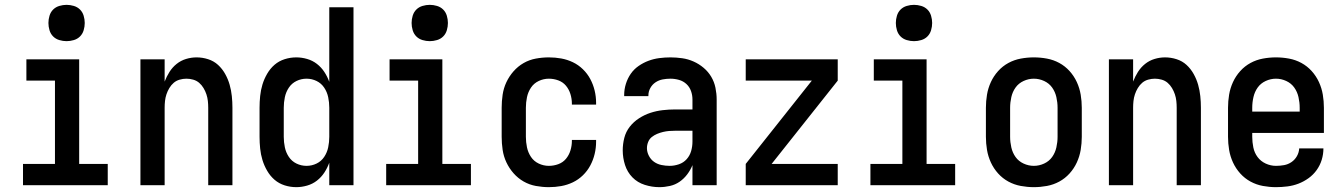

<svg xmlns="http://www.w3.org/2000/svg" viewBox="-20 -765 5540 793"><path d="M75 0V-88H207V-432H89V-520H307V-88H425V0ZM255 -595Q240 -595 225 -599.5Q210 -604 199.5 -614.5Q189 -625 184.5 -640Q180 -655 180 -670Q180 -685 184.5 -700Q189 -715 199.5 -725.5Q210 -736 225 -740.5Q240 -745 255 -745Q270 -745 285 -740.5Q300 -736 310.5 -725.5Q321 -715 325.5 -700Q330 -685 330 -670Q330 -655 325.5 -640Q321 -625 310.5 -614.5Q300 -604 285 -599.5Q270 -595 255 -595Z M560 0V-520H660V-428Q668 -449 680 -468Q692 -487 709.5 -501Q727 -515 748.5 -521.5Q770 -528 792 -528Q816 -528 839.5 -520.5Q863 -513 880.5 -497Q898 -481 910 -459.5Q922 -438 928.5 -415Q935 -392 937.5 -368Q940 -344 940 -320V0H840V-320Q840 -334 838.5 -348Q837 -362 832.5 -375.5Q828 -389 820.5 -401.5Q813 -414 802.5 -423Q792 -432 778 -436Q764 -440 750 -440Q736 -440 722 -436Q708 -432 697.5 -423Q687 -414 679.5 -401.5Q672 -389 667.5 -375.5Q663 -362 661.5 -348Q660 -334 660 -320V0Z M1204 8Q1179 8 1155.5 0.5Q1132 -7 1114 -22.5Q1096 -38 1083.5 -59.5Q1071 -81 1064 -104Q1057 -127 1054.5 -151.5Q1052 -176 1052 -200V-320Q1052 -344 1054.5 -368.5Q1057 -393 1064 -416Q1071 -439 1083.5 -460.5Q1096 -482 1114 -497.5Q1132 -513 1155.5 -520.5Q1179 -528 1204 -528Q1226 -528 1248.5 -521.5Q1271 -515 1289 -501Q1307 -487 1319.5 -468Q1332 -449 1340 -427V-735H1440V0H1340V-93Q1332 -71 1319.5 -52Q1307 -33 1289 -19Q1271 -5 1248.5 1.5Q1226 8 1204 8ZM1246 -80Q1268 -80 1287.5 -89.5Q1307 -99 1319 -117Q1331 -135 1335.5 -156.5Q1340 -178 1340 -200V-320Q1340 -342 1335.5 -363.5Q1331 -385 1319 -403Q1307 -421 1287.5 -430.5Q1268 -440 1246 -440Q1224 -440 1204.5 -430.5Q1185 -421 1173 -403Q1161 -385 1156.5 -363.5Q1152 -342 1152 -320V-200Q1152 -178 1156.5 -156.5Q1161 -135 1173 -117Q1185 -99 1204.5 -89.5Q1224 -80 1246 -80Z M1575 0V-88H1707V-432H1589V-520H1807V-88H1925V0ZM1755 -595Q1740 -595 1725 -599.5Q1710 -604 1699.5 -614.5Q1689 -625 1684.5 -640Q1680 -655 1680 -670Q1680 -685 1684.5 -700Q1689 -715 1699.5 -725.5Q1710 -736 1725 -740.5Q1740 -745 1755 -745Q1770 -745 1785 -740.5Q1800 -736 1810.5 -725.5Q1821 -715 1825.5 -700Q1830 -685 1830 -670Q1830 -655 1825.5 -640Q1821 -625 1810.5 -614.5Q1800 -604 1785 -599.5Q1770 -595 1755 -595Z M2247 8Q2220 8 2193 3Q2166 -2 2142.5 -15.5Q2119 -29 2101 -49.5Q2083 -70 2071.5 -94.5Q2060 -119 2056 -146Q2052 -173 2052 -200V-320Q2052 -347 2056 -374Q2060 -401 2071.5 -425.5Q2083 -450 2101 -470.5Q2119 -491 2142.5 -504.5Q2166 -518 2193 -523Q2220 -528 2247 -528Q2273 -528 2298 -523.5Q2323 -519 2346 -508Q2369 -497 2387.5 -479Q2406 -461 2418 -438.5Q2430 -416 2436 -391Q2442 -366 2442 -340V-333H2342V-337Q2342 -357 2336 -376.5Q2330 -396 2317.5 -411Q2305 -426 2286 -433Q2267 -440 2247 -440Q2225 -440 2205 -430.5Q2185 -421 2173 -403Q2161 -385 2156.5 -363.5Q2152 -342 2152 -320V-200Q2152 -178 2156.5 -156.5Q2161 -135 2173 -117Q2185 -99 2205 -89.5Q2225 -80 2247 -80Q2267 -80 2286 -87Q2305 -94 2317.5 -109Q2330 -124 2336 -143.5Q2342 -163 2342 -183V-187H2442V-180Q2442 -154 2436 -129Q2430 -104 2418 -81.5Q2406 -59 2387.5 -41Q2369 -23 2346 -12Q2323 -1 2298 3.5Q2273 8 2247 8Z M2703 8Q2673 8 2643 -1.5Q2613 -11 2592 -32.5Q2571 -54 2561.5 -83.5Q2552 -113 2552 -144Q2552 -170 2558.5 -195.5Q2565 -221 2581 -241.5Q2597 -262 2619.5 -276.5Q2642 -291 2666.5 -299Q2691 -307 2717 -310Q2743 -313 2769 -313H2840V-354Q2840 -372 2834 -389Q2828 -406 2815 -418Q2802 -430 2784.5 -435Q2767 -440 2749 -440Q2733 -440 2717 -437Q2701 -434 2687.5 -425Q2674 -416 2666 -401.5Q2658 -387 2658 -371V-368H2558V-373Q2558 -396 2565 -418.5Q2572 -441 2585 -460Q2598 -479 2617.5 -492.5Q2637 -506 2658.5 -514Q2680 -522 2703 -525Q2726 -528 2749 -528Q2773 -528 2797.5 -524.5Q2822 -521 2844.5 -511Q2867 -501 2886 -485Q2905 -469 2917.5 -448Q2930 -427 2935 -402.5Q2940 -378 2940 -354V0H2840V-83Q2832 -63 2818.5 -45Q2805 -27 2787 -14.5Q2769 -2 2747 3Q2725 8 2703 8ZM2746 -80Q2765 -80 2784 -86.5Q2803 -93 2816 -107.5Q2829 -122 2834.5 -141Q2840 -160 2840 -180V-225H2769Q2756 -225 2743.5 -224Q2731 -223 2718.5 -220Q2706 -217 2694 -212Q2682 -207 2672 -199Q2662 -191 2657 -178.5Q2652 -166 2652 -153Q2652 -137 2660 -121.5Q2668 -106 2681.5 -96.5Q2695 -87 2712 -83.5Q2729 -80 2746 -80Z M3060 0V-88L3333 -432H3060V-520H3440V-432L3167 -88H3440V0Z M3575 0V-88H3707V-432H3589V-520H3807V-88H3925V0ZM3755 -595Q3740 -595 3725 -599.5Q3710 -604 3699.5 -614.5Q3689 -625 3684.5 -640Q3680 -655 3680 -670Q3680 -685 3684.5 -700Q3689 -715 3699.5 -725.5Q3710 -736 3725 -740.5Q3740 -745 3755 -745Q3770 -745 3785 -740.5Q3800 -736 3810.5 -725.5Q3821 -715 3825.5 -700Q3830 -685 3830 -670Q3830 -655 3825.5 -640Q3821 -625 3810.5 -614.5Q3800 -604 3785 -599.5Q3770 -595 3755 -595Z M4250 8Q4223 8 4196 3Q4169 -2 4145 -15Q4121 -28 4102.5 -48.5Q4084 -69 4072.5 -94Q4061 -119 4056.5 -146Q4052 -173 4052 -200V-320Q4052 -347 4056.5 -374Q4061 -401 4072.5 -426Q4084 -451 4102.5 -471.5Q4121 -492 4145 -505Q4169 -518 4196 -523Q4223 -528 4250 -528Q4277 -528 4304 -523Q4331 -518 4355 -505Q4379 -492 4397.5 -471.5Q4416 -451 4427.5 -426Q4439 -401 4443.5 -374Q4448 -347 4448 -320V-200Q4448 -173 4443.5 -146Q4439 -119 4427.5 -94Q4416 -69 4397.5 -48.5Q4379 -28 4355 -15Q4331 -2 4304 3Q4277 8 4250 8ZM4250 -80Q4272 -80 4292.5 -89.5Q4313 -99 4325.5 -116.5Q4338 -134 4343 -156Q4348 -178 4348 -200V-320Q4348 -342 4343 -364Q4338 -386 4325.5 -403.5Q4313 -421 4292.5 -430.5Q4272 -440 4250 -440Q4228 -440 4207.5 -430.5Q4187 -421 4174.5 -403.5Q4162 -386 4157 -364Q4152 -342 4152 -320V-200Q4152 -178 4157 -156Q4162 -134 4174.5 -116.5Q4187 -99 4207.5 -89.5Q4228 -80 4250 -80Z M4560 0V-520H4660V-428Q4668 -449 4680 -468Q4692 -487 4709.5 -501Q4727 -515 4748.5 -521.5Q4770 -528 4792 -528Q4816 -528 4839.5 -520.5Q4863 -513 4880.5 -497Q4898 -481 4910 -459.5Q4922 -438 4928.5 -415Q4935 -392 4937.5 -368Q4940 -344 4940 -320V0H4840V-320Q4840 -334 4838.5 -348Q4837 -362 4832.5 -375.5Q4828 -389 4820.5 -401.5Q4813 -414 4802.5 -423Q4792 -432 4778 -436Q4764 -440 4750 -440Q4736 -440 4722 -436Q4708 -432 4697.5 -423Q4687 -414 4679.5 -401.5Q4672 -389 4667.5 -375.5Q4663 -362 4661.5 -348Q4660 -334 4660 -320V0Z M5250 8Q5223 8 5196 3Q5169 -2 5145 -15Q5121 -28 5102.5 -48.5Q5084 -69 5072.5 -94Q5061 -119 5056.5 -146Q5052 -173 5052 -200V-320Q5052 -347 5056.5 -374Q5061 -401 5072.5 -426Q5084 -451 5102.5 -471.5Q5121 -492 5145 -505Q5169 -518 5196 -523Q5223 -528 5250 -528Q5277 -528 5304 -523Q5331 -518 5355 -505Q5379 -492 5397.5 -471.5Q5416 -451 5427.5 -426Q5439 -401 5443.5 -374Q5448 -347 5448 -320V-216H5152V-200Q5152 -178 5156.5 -156Q5161 -134 5174 -116.5Q5187 -99 5207.5 -89.5Q5228 -80 5250 -80Q5267 -80 5283.5 -83Q5300 -86 5314 -95.5Q5328 -105 5336.5 -120Q5345 -135 5346 -152H5446Q5446 -128 5439 -105Q5432 -82 5418 -62.5Q5404 -43 5384.5 -29Q5365 -15 5343 -6.5Q5321 2 5297 5Q5273 8 5250 8ZM5348 -304V-320Q5348 -342 5343 -364Q5338 -386 5325.5 -403.5Q5313 -421 5292.5 -430.5Q5272 -440 5250 -440Q5228 -440 5207.5 -430.5Q5187 -421 5174.5 -403.5Q5162 -386 5157 -364Q5152 -342 5152 -320V-304Z"/></svg>

Font: Iosevka Semibold
Style: Regular
Weight: 600
Monospace: yes
Designer: Belleve Invis
Foundry: Belleve Invis
Version: Version 33.2.3; ttfautohint (v1.8.4)